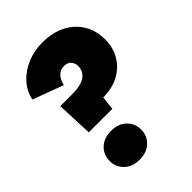

<svg xmlns="http://www.w3.org/2000/svg" viewBox="-222 -860 968 968"><g transform="rotate(-45 262.0 -375.5)"><path d="M107 -272 99 -467H185Q225 -467 252 -476Q279 -485 292.5 -503.5Q306 -522 306 -548Q306 -565 294 -581Q282 -597 254 -597Q229 -597 211 -579Q193 -561 187 -529L23 -590Q34 -642 69 -679.5Q104 -717 154 -737.5Q204 -758 260 -758Q333 -758 386 -731Q439 -704 468 -656Q497 -608 497 -544Q497 -488 470.5 -442.5Q444 -397 396 -371Q348 -345 283 -345L275 -272ZM192 7Q140 7 109.5 -22.5Q79 -52 79 -95Q79 -139 109.5 -168.5Q140 -198 192 -198Q243 -198 273.5 -168.5Q304 -139 304 -95Q304 -52 273.5 -22.5Q243 7 192 7Z"/></g></svg>

Font: Parkinsans Light ExtraBold
Style: Regular
Weight: 800
Version: Version 1.000